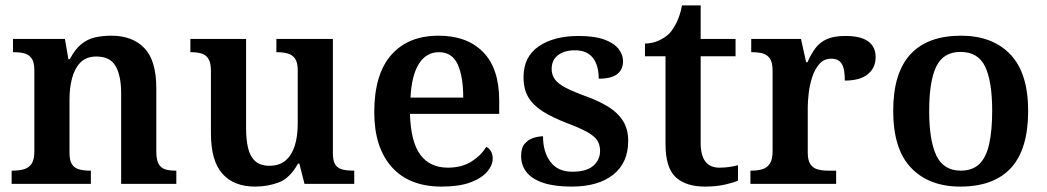

<svg xmlns="http://www.w3.org/2000/svg" viewBox="-20 -680 3872 710"><path d="M23 0V-49H27Q50 -49 68 -54Q86 -59 96.5 -74Q107 -89 107 -119V-421Q107 -450 97 -464Q87 -478 70.5 -482.5Q54 -487 32 -487H28V-536H220L233 -461H238Q258 -499 281.5 -517.5Q305 -536 332.5 -542Q360 -548 392 -548Q470 -548 514 -502Q558 -456 558 -354V-120Q558 -89 566.5 -74Q575 -59 590.5 -54Q606 -49 628 -49H632V0H428V-335Q428 -400 407.5 -435.5Q387 -471 337 -471Q299 -471 277.5 -449Q256 -427 246.5 -391Q237 -355 237 -313V-115Q237 -86 246.5 -72Q256 -58 273 -53.5Q290 -49 312 -49H316V0Z M923 10Q845 10 802.5 -37.5Q760 -85 760 -187V-417Q760 -447 751 -462Q742 -477 725.5 -482Q709 -487 686 -487H684V-536H890V-207Q890 -163 897.5 -132Q905 -101 924 -84Q943 -67 976 -67Q1013 -67 1036 -86.5Q1059 -106 1070 -141Q1081 -176 1081 -223V-420Q1081 -450 1070.5 -464Q1060 -478 1043 -482.5Q1026 -487 1005 -487H1002V-536H1211V-113Q1211 -84 1220.5 -70.5Q1230 -57 1247 -53Q1264 -49 1284 -49H1290V0H1106L1087 -75H1082Q1052 -21 1011 -5.5Q970 10 923 10Z M1613 10Q1493 10 1428.5 -62.5Q1364 -135 1364 -265Q1364 -405 1426.5 -476.5Q1489 -548 1602 -548Q1707 -548 1766.5 -487.5Q1826 -427 1826 -308V-259H1496Q1499 -155 1534.5 -107.5Q1570 -60 1636 -60Q1688 -60 1724 -83Q1760 -106 1778 -137Q1789 -132 1795.5 -120.5Q1802 -109 1802 -94Q1802 -69 1781.5 -45Q1761 -21 1719.5 -5.5Q1678 10 1613 10ZM1693 -319Q1693 -397 1672.5 -442Q1652 -487 1603 -487Q1556 -487 1529 -444Q1502 -401 1498 -319Z M2094 10Q2030 10 1988.5 -4Q1947 -18 1927 -43.5Q1907 -69 1907 -103Q1907 -134 1921 -149.5Q1935 -165 1954 -170.5Q1973 -176 1988 -176Q1988 -118 2015.5 -81.5Q2043 -45 2096 -45Q2149 -45 2174 -67Q2199 -89 2199 -122Q2199 -145 2188.5 -161Q2178 -177 2151 -192Q2124 -207 2076 -225Q2024 -245 1988 -267.5Q1952 -290 1934 -320Q1916 -350 1916 -395Q1916 -470 1972 -508.5Q2028 -547 2120 -547Q2178 -547 2214 -534Q2250 -521 2267 -499.5Q2284 -478 2284 -454Q2284 -423 2262.5 -406Q2241 -389 2194 -389Q2194 -439 2172 -466.5Q2150 -494 2106 -494Q2067 -494 2043.5 -476Q2020 -458 2020 -425Q2020 -403 2032 -386.5Q2044 -370 2073 -355Q2102 -340 2152 -322Q2200 -304 2233.5 -282.5Q2267 -261 2285 -231Q2303 -201 2303 -159Q2303 -78 2247.5 -34Q2192 10 2094 10Z M2587 10Q2516 10 2478.5 -25Q2441 -60 2441 -147V-472H2365V-519Q2392 -519 2416 -530Q2440 -541 2456 -557Q2471 -574 2483 -599Q2495 -624 2502 -660H2571V-536H2700V-472H2571V-152Q2571 -105 2588.5 -82.5Q2606 -60 2640 -60Q2660 -60 2676.5 -62.5Q2693 -65 2709 -69V-12Q2694 -5 2661.5 2.5Q2629 10 2587 10Z M2755 0V-49H2758Q2781 -49 2798.5 -54Q2816 -59 2826.5 -74.5Q2837 -90 2837 -121V-419Q2837 -449 2827 -463.5Q2817 -478 2800 -482.5Q2783 -487 2761 -487H2758V-536H2942L2961 -450H2966Q2979 -480 2995.5 -502Q3012 -524 3038 -535.5Q3064 -547 3106 -547Q3163 -547 3190.5 -527Q3218 -507 3218 -469Q3218 -429 3189 -405.5Q3160 -382 3104 -382Q3104 -410 3099.5 -427.5Q3095 -445 3084 -454Q3073 -463 3054 -463Q3027 -463 3010 -443.5Q2993 -424 2983.5 -395Q2974 -366 2970.5 -335Q2967 -304 2967 -283V-116Q2967 -87 2977 -72.5Q2987 -58 3004 -53.5Q3021 -49 3041 -49H3072V0Z M3531 10Q3416 10 3349.5 -59Q3283 -128 3283 -270Q3283 -410 3346.5 -479Q3410 -548 3534 -548Q3650 -548 3716 -479Q3782 -410 3782 -270Q3782 -128 3718.5 -59Q3655 10 3531 10ZM3533 -49Q3576 -49 3601.5 -73.5Q3627 -98 3638 -148Q3649 -198 3649 -270Q3649 -379 3623 -433.5Q3597 -488 3532 -488Q3468 -488 3442 -433.5Q3416 -379 3416 -270Q3416 -161 3442.5 -105Q3469 -49 3533 -49Z"/></svg>

Font: Noto Serif Armenian SemiBold
Style: Regular
Weight: 600
Version: Version 2.007